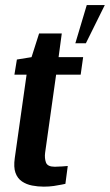

<svg xmlns="http://www.w3.org/2000/svg" viewBox="-20 -715 423 739"><path d="M148.6 3.4Q125.5 3.4 103.5 -0.9Q81.5 -5.2 64.5 -16.7Q47.4 -28.2 39.6 -49.8Q31.8 -71.4 36.9 -107L82.3 -427.6H35.5L45 -485.9L101.4 -495L130.5 -586.3H217.8L205.5 -495H300L290.5 -427.6H196L153.6 -126.7Q151 -106 156.9 -89.6Q162.8 -73.2 191 -73.2Q203.6 -73.2 220.6 -74.5Q237.6 -75.9 240.8 -76.2L231.7 -7.4Q229.5 -7.1 217.1 -4.4Q204.7 -1.7 186.5 0.9Q168.4 3.4 148.6 3.4ZM270 -548.4 313.9 -695.4H383.3L310.5 -548.4Z"/></svg>

Font: Alumni Sans Thin
Style: Italic
Weight: 100
Italic angle: -8°
Designer: Robert E. Leuschke
Foundry: Robert E. Leuschke
Version: Version 1.016